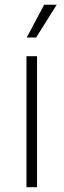

<svg xmlns="http://www.w3.org/2000/svg" viewBox="-20 -780 265 800"><path d="M90.3 0H134.3V-545.9H90.3ZM91.3 -623.5H130.4L216.3 -760.3H164.1Z"/></svg>

Font: Raveo ExtraLight
Style: Regular
Weight: 200
Designer: Jakub Foglar, Rasmus Andersson (Inter)
Foundry: Jakubfoglar.com
Version: Version 1.100;Glyphs 3.2.3 (3260)